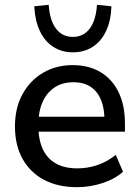

<svg xmlns="http://www.w3.org/2000/svg" viewBox="-20 -767 577 796"><path d="M300 9Q220 9 162.5 -21.5Q105 -52 73.5 -108.5Q42 -165 42 -243Q42 -319 73 -376Q104 -433 158 -465Q212 -497 281 -497Q349 -497 397.5 -467.5Q446 -438 472 -384Q498 -330 498 -255V-221H122V-283H430L413 -269Q413 -344 380 -385Q347 -426 285 -426Q238 -426 205.5 -404Q173 -382 156 -343Q139 -304 139 -252V-246Q139 -188 157.5 -148.5Q176 -109 212 -89Q248 -69 301 -69Q343 -69 383.5 -82.5Q424 -96 460 -125L490 -55Q457 -25 405 -8Q353 9 300 9ZM282 -550Q236 -550 200.5 -573Q165 -596 145 -639Q125 -682 122 -741L182 -747Q186 -683 212 -648.5Q238 -614 282 -614Q326 -614 352 -648.5Q378 -683 382 -747L442 -741Q440 -682 420 -639Q400 -596 364.5 -573Q329 -550 282 -550Z"/></svg>

Font: Nunito Sans 12pt ExtraLight 12pt SemiBold
Style: Regular
Weight: 600
Version: Version 3.101;gftools[0.9.27]